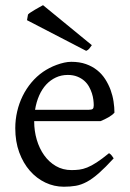

<svg xmlns="http://www.w3.org/2000/svg" viewBox="-20 -708 502 743"><path d="M335.4 -533.2Q328.6 -523.9 325 -519.3Q321.3 -514.6 313.5 -511.2L84.5 -629.9L88.4 -651.9Q91.8 -655.8 99.4 -660.6Q106.9 -665.5 115.7 -670.7Q124.5 -675.8 132.8 -680.4Q141.1 -685.1 146.5 -688L335.4 -533.2ZM242.2 -418Q217.3 -418 196.3 -408.2Q175.3 -398.4 158.9 -380.9Q142.6 -363.3 131.6 -338.4Q120.6 -313.5 115.7 -283.2H324.2Q335.4 -283.2 339.1 -286.9Q342.8 -290.5 342.8 -300.8Q342.8 -309.6 341.3 -321.8Q339.8 -334 335.7 -346.9Q331.5 -359.9 324.5 -372.6Q317.4 -385.3 306.2 -395.3Q294.9 -405.3 279.1 -411.6Q263.2 -418 242.2 -418ZM422.9 -272Q414.1 -262.2 399.4 -253.9Q384.8 -245.6 369.1 -239.3H112.3V-237.8Q112.3 -201.2 122.3 -167.2Q132.3 -133.3 150.9 -107.2Q169.4 -81.1 196.3 -65.4Q223.1 -49.8 256.8 -49.8Q272 -49.8 286.4 -51.5Q300.8 -53.2 317.4 -59.8Q334 -66.4 354.2 -79.6Q374.5 -92.8 401.9 -115.2Q408.2 -111.8 412.8 -105.5Q417.5 -99.1 419.9 -95.2Q387.2 -59.6 362.5 -37.8Q337.9 -16.1 316.2 -4.4Q294.4 7.3 273.2 11Q252 14.6 227.1 14.6Q189.5 14.6 155.5 -1.5Q121.6 -17.6 95.7 -47.1Q69.8 -76.7 54.4 -118.4Q39.1 -160.2 39.1 -211.9Q39.1 -244.6 46.4 -276.4Q53.7 -308.1 67.6 -336.4Q81.5 -364.7 101.6 -388.7Q121.6 -412.6 147 -430.2Q157.7 -437.5 171.1 -444.6Q184.6 -451.7 199.2 -457Q213.9 -462.4 228.3 -465.6Q242.7 -468.8 255.9 -468.8Q288.1 -468.8 312.7 -460Q337.4 -451.2 356 -436.3Q374.5 -421.4 387.2 -401.6Q399.9 -381.8 408 -359.9Q416 -337.9 419.4 -315.2Q422.9 -292.5 422.9 -272Z"/></svg>

Font: GentiumAlt
Style: Regular
Weight: 400
Designer: J. Victor Gaultney
Version: Version 1.02; 2005; OFL release